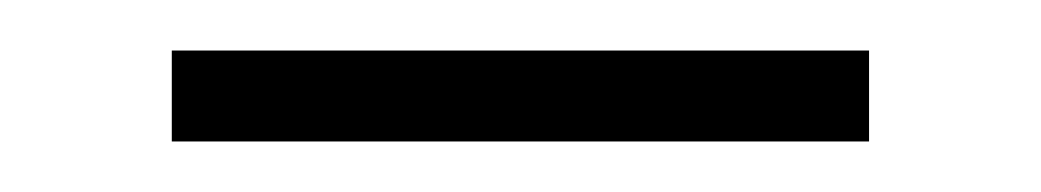

<svg xmlns="http://www.w3.org/2000/svg" viewBox="-20 -309 412 76"><path d="M48 -253V-289H324V-253Z"/></svg>

Font: Georama Extended ExtraLight
Style: Regular
Weight: 200
Width: 7
Designer: Jean-Baptiste Levee
Foundry: Production Type
Version: Version 1.000